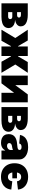

<svg xmlns="http://www.w3.org/2000/svg" viewBox="1659 -2249 600 3958"><g transform="rotate(90 1959.0 -270.0)"><path d="M48.8 0V-542.5H287.1Q397 -542.5 460.2 -505.6Q523.4 -468.8 523.4 -394.5Q523.4 -354 489.3 -322.8Q455.1 -291.5 388.2 -280.8Q448.7 -278.3 486.3 -258.8Q523.9 -239.3 541.3 -210.2Q558.6 -181.2 558.6 -149.9Q558.6 -101.1 532 -67.4Q505.4 -33.7 453.1 -16.8Q400.9 0 324.2 0ZM230.5 -137.7H323.2Q346.7 -137.7 360.4 -149.2Q374 -160.6 374 -180.2Q374 -200.2 360.4 -211.9Q346.7 -223.6 323.2 -223.6H230.5ZM230.5 -322.3H293Q315.9 -322.3 328.9 -333Q341.8 -343.8 341.8 -361.3Q341.8 -380.4 327.4 -390.9Q313 -401.4 287.1 -401.4H230.5Z M592.8 0 763.7 -285.6 592.8 -542.5H814.5L930.7 -342.8H938.5V-542.5H1134.8V-342.8H1142.6L1258.8 -542.5H1480.5L1309.6 -285.6L1480.5 0H1252.9L1141.6 -197.3H1134.8V0H938.5V-197.3H931.2L820.3 0Z M2088.9 0H1893.1V-258.3H1891.1L1697.8 0H1539.1V-542.5H1734.9V-288.1H1737.3L1925.8 -542.5H2088.9Z M2186.5 0V-542.5H2424.8Q2534.7 -542.5 2597.9 -505.6Q2661.1 -468.8 2661.1 -394.5Q2661.1 -354 2627 -322.8Q2592.8 -291.5 2525.9 -280.8Q2586.4 -278.3 2624 -258.8Q2661.6 -239.3 2679 -210.2Q2696.3 -181.2 2696.3 -149.9Q2696.3 -101.1 2669.7 -67.4Q2643.1 -33.7 2590.8 -16.8Q2538.6 0 2461.9 0ZM2368.2 -137.7H2460.9Q2484.4 -137.7 2498 -149.2Q2511.7 -160.6 2511.7 -180.2Q2511.7 -200.2 2498 -211.9Q2484.4 -223.6 2460.9 -223.6H2368.2ZM2368.2 -322.3H2430.7Q2453.6 -322.3 2466.6 -333Q2479.5 -343.8 2479.5 -361.3Q2479.5 -380.4 2465.1 -390.9Q2450.7 -401.4 2424.8 -401.4H2368.2Z M2922.9 8.8Q2870.6 8.8 2830.3 -8.5Q2790 -25.9 2767.6 -60.8Q2745.1 -95.7 2745.1 -149.4Q2745.1 -194.3 2760.3 -225.8Q2775.4 -257.3 2802.7 -277.6Q2830.1 -297.9 2866.5 -308.6Q2902.8 -319.3 2945.3 -322.3Q2990.7 -325.7 3018.3 -330.6Q3045.9 -335.4 3058.3 -345Q3070.8 -354.5 3070.8 -370.1V-372.1Q3070.8 -385.7 3063.2 -395.3Q3055.7 -404.8 3042.2 -409.9Q3028.8 -415 3009.8 -415Q2991.2 -415 2976.1 -409.7Q2960.9 -404.3 2951.2 -393.6Q2941.4 -382.8 2938.5 -366.2L2761.2 -381.8Q2769 -429.2 2799.1 -467.3Q2829.1 -505.4 2882.8 -527.6Q2936.5 -549.8 3013.2 -549.8Q3071.3 -549.8 3118.4 -536.4Q3165.5 -522.9 3198.7 -498.5Q3231.9 -474.1 3249.5 -441.7Q3267.1 -409.2 3267.1 -370.6V0H3082.5V-76.7H3079.1Q3062 -45.9 3039.1 -27.1Q3016.1 -8.3 2987.1 0.2Q2958 8.8 2922.9 8.8ZM2986.3 -114.7Q3008.3 -114.7 3028.1 -124Q3047.9 -133.3 3060.3 -150.4Q3072.8 -167.5 3072.8 -192.4V-236.8Q3064.9 -233.9 3056.4 -231Q3047.9 -228 3037.8 -225.6Q3027.8 -223.1 3017.3 -221.2Q3006.8 -219.2 2994.6 -217.3Q2972.2 -213.9 2957.8 -205.8Q2943.4 -197.8 2936.5 -186.5Q2929.7 -175.3 2929.7 -161.1Q2929.7 -146.5 2937 -136Q2944.3 -125.5 2957 -120.1Q2969.7 -114.7 2986.3 -114.7Z M3627 9.8Q3538.6 9.8 3475.6 -25.4Q3412.6 -60.5 3378.9 -123.5Q3345.2 -186.5 3345.2 -270Q3345.2 -353.5 3378.9 -416.5Q3412.6 -479.5 3475.6 -514.6Q3538.6 -549.8 3627 -549.8Q3683.6 -549.8 3729.5 -534.9Q3775.4 -520 3809.6 -492.7Q3843.8 -465.3 3863.8 -426.8Q3883.8 -388.2 3888.2 -340.3L3717.8 -319.8Q3714.8 -340.3 3707.3 -356.2Q3699.7 -372.1 3688.2 -383.5Q3676.8 -395 3660.9 -400.6Q3645 -406.2 3625.5 -406.2Q3594.7 -406.2 3573.7 -390.4Q3552.7 -374.5 3542 -344.2Q3531.2 -314 3531.2 -271Q3531.2 -227.1 3542 -196.5Q3552.7 -166 3573.7 -149.9Q3594.7 -133.8 3625.5 -133.8Q3645.5 -133.8 3661.1 -139.6Q3676.8 -145.5 3688.5 -157.2Q3700.2 -168.9 3707.5 -185.8Q3714.8 -202.6 3717.8 -223.6L3888.2 -202.6Q3883.8 -153.8 3864 -114.7Q3844.2 -75.7 3810.3 -47.6Q3776.4 -19.5 3730 -4.9Q3683.6 9.8 3627 9.8ZM3530.3 -224.1V-319.8H3656.2V-224.1Z"/></g></svg>

Font: Inter 16pt Black
Style: Regular
Weight: 900
Version: Version 4.001;git-66647c0bb